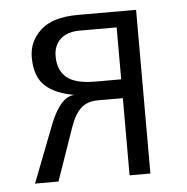

<svg xmlns="http://www.w3.org/2000/svg" viewBox="-42 -529 554 570"><g transform="rotate(-5 235.0 -244.0)"><path d="M40 0 106.9 -172.9Q138.7 -252 180.2 -252Q122.1 -261.7 92.5 -289.6Q63 -317.4 63 -374Q63 -421.4 98.9 -454.6Q134.8 -487.8 210 -487.8H383.8V0H321.8V-230H247.1Q215.8 -230 196.8 -212.6Q177.7 -195.3 164.1 -155.8L109.9 0ZM245.1 -286.1H321.8V-440.9H211.9Q174.3 -440.9 154.1 -422.1Q133.8 -403.3 133.8 -371.1Q133.8 -329.6 159.4 -307.9Q185.1 -286.1 245.1 -286.1Z"/></g></svg>

Font: HK Grotesk Light
Style: Regular
Weight: 300
Designer: Alfredo Marco Pradil and Stefan Peev
Foundry: Hanken Design Co.
Version: Version 1.045;PS 001.045;hotconv 1.0.88;makeotf.lib2.5.64775